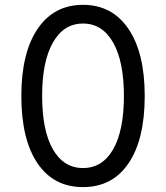

<svg xmlns="http://www.w3.org/2000/svg" viewBox="-20 -757 681 787"><path d="M67.5 -363.6Q67.5 -540.5 134.2 -638.8Q201 -737.2 320.3 -737.2Q439.6 -737.2 506.4 -638.8Q573.2 -540.5 573.2 -363.6Q573.2 -185.4 506.9 -87.7Q440.7 9.9 320.3 9.9Q199.9 9.9 133.7 -87.7Q67.5 -185.4 67.5 -363.6ZM196.7 -145.2Q240.8 -68.2 320.3 -68.2Q399.9 -68.2 443.9 -145.2Q487.9 -222.3 487.9 -363.6Q487.9 -505 443.7 -582.7Q399.5 -660.5 320.3 -660.5Q241.1 -660.5 196.9 -582.7Q152.7 -505 152.7 -363.6Q152.7 -222.3 196.7 -145.2Z"/></svg>

Font: TID UI
Style: Regular
Weight: 400
Designer: The TID Project Authors
Foundry: Bakken & Bæck
Version: Version 1.001;hotconv 1.0.109;makeotfexe 2.5.65596